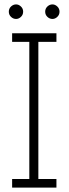

<svg xmlns="http://www.w3.org/2000/svg" viewBox="-20 -851 311 871"><path d="M236 0H35V-39H113V-661H35V-700H236V-661H154V-39H236ZM250 -798Q250 -784 240 -774.5Q230 -765 218 -765Q205 -765 195 -774.5Q185 -784 185 -798Q185 -812 195 -821.5Q205 -831 218 -831Q230 -831 240 -821.5Q250 -812 250 -798ZM85 -798Q85 -784 75 -774.5Q65 -765 53 -765Q40 -765 30 -774.5Q20 -784 20 -798Q20 -812 30 -821.5Q40 -831 53 -831Q65 -831 75 -821.5Q85 -812 85 -798Z"/></svg>

Font: Josefin Slab
Style: Regular
Weight: 400
Designer: Santiago Orozco
Foundry: Typemade
Version: Version 2.000